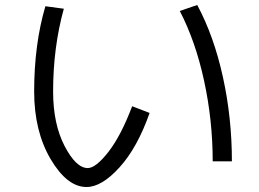

<svg xmlns="http://www.w3.org/2000/svg" viewBox="-20 -717 1040 770"><path d="M701 -673 771 -697Q838 -572 874 -408Q910 -244 910 -70H833Q833 -234 798.5 -393Q764 -552 701 -673ZM236 -682Q193 -527 193 -350Q193 -220 239 -131.5Q285 -43 332 -43Q364 -43 414.5 -107.5Q465 -172 510 -291L580 -264Q531 -125 459.5 -46Q388 33 327 33Q249 33 183 -79Q117 -191 117 -350Q117 -539 162 -692Z"/></svg>

Font: Mplus 1p
Style: Regular
Weight: 400
Version: Version 1.061